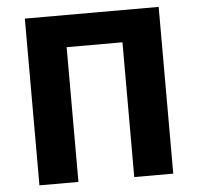

<svg xmlns="http://www.w3.org/2000/svg" viewBox="-51 -767 846 819"><g transform="rotate(-5 371.5 -357.0)"><path d="M85 -714H658V0H491V-577H252V0H85Z"/></g></svg>

Font: Noto Sans UI ExtraBold
Style: Regular
Weight: 800
Designer: Monotype Design Team
Foundry: Monotype Imaging Inc.
Version: Version 1.001